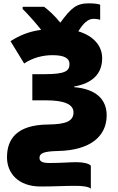

<svg xmlns="http://www.w3.org/2000/svg" viewBox="-20 -896 707 1152"><path d="M513 -876C439 -876 407 -849 342 -760C309 -801 274 -833 245 -855H116V-842C142 -817 194 -759 227 -717C154 -707 100 -685 43 -649L125 -515C177 -550 237 -565 295 -565C369 -565 397 -545 397 -512C397 -470 371 -451 249 -451H174V-294H258C365 -294 421 -270 421 -222C421 -171 380 -150 269 -149C77 -147 22 -59 22 48C22 141 87 223 224 223C310 223 359 219 435 219C476 219 512 224 525 236V98C515 86 482 77 439 77C403 77 344 82 279 82C234 82 217 73 217 51C217 23 243 12 328 10C523 6 620 -79 620 -204C620 -299 557 -362 425 -373V-377C533 -396 593 -452 593 -547C593 -622 540 -681 450 -708C480 -757 508 -783 541 -783C558 -783 574 -780 581 -777V-868C573 -871 551 -876 513 -876Z"/></svg>

Font: Noto Sans UI Black
Style: Regular
Weight: 900
Designer: Monotype Design Team
Foundry: Monotype Imaging Inc.
Version: Version 1.901